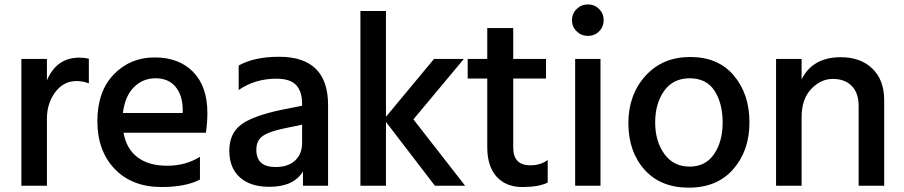

<svg xmlns="http://www.w3.org/2000/svg" viewBox="-20 -825 4147 881"><path d="M78.1 27.3V-554.7H195.3V-456.1Q239.3 -560.5 343.8 -560.5Q366.2 -560.5 387.7 -555.7V-442.4Q361.3 -453.1 331.1 -453.1Q271.5 -453.1 233.4 -401.9Q195.3 -350.6 195.3 -280.3V27.3Z M931.6 -306.6Q931.6 -263.7 924.8 -215.8H546.9Q559.6 -142.6 610.8 -103.5Q662.1 -64.5 747.1 -64.5Q832 -64.5 897.5 -105.5V-1Q831.1 33.2 721.7 33.2Q585.9 33.2 506.3 -49.8Q426.8 -132.8 426.8 -269Q426.8 -405.3 502 -483.4Q577.1 -561.5 689.5 -561.5Q801.8 -561.5 866.7 -494.6Q931.6 -427.7 931.6 -306.6ZM543.9 -306.6H818.4V-327.1Q816.4 -390.6 784.2 -428.2Q752 -465.8 693.8 -465.8Q635.7 -465.8 594.7 -425.3Q553.7 -384.8 543.9 -306.6Z M1272.5 -321.3 1366.2 -339.8V-347.7Q1366.2 -405.3 1338.9 -434.6Q1311.5 -463.9 1248 -463.9Q1150.4 -463.9 1075.2 -412.1V-524.4Q1146.5 -564.5 1260.7 -564.5Q1485.4 -564.5 1485.4 -342.8V27.3H1370.1V-38.1Q1327.1 32.2 1215.8 32.2Q1128.9 32.2 1080.6 -11.2Q1032.2 -54.7 1032.2 -133.3Q1032.2 -211.9 1085.4 -252.4Q1138.7 -293 1272.5 -321.3ZM1156.2 -137.7Q1156.2 -58.6 1244.1 -58.6Q1302.7 -58.6 1334.5 -88.9Q1366.2 -119.1 1366.2 -168V-252.9L1282.2 -235.4Q1215.8 -221.7 1186 -201.2Q1156.2 -180.7 1156.2 -137.7Z M1633.8 27.3V-774.4H1751V-289.1L1971.7 -554.7H2108.4L1877 -277.3L2114.3 27.3H1975.6L1751 -265.6V27.3Z M2126 -464.8V-554.7H2215.8V-696.3H2335V-554.7H2485.4V-464.8H2335V-148.4Q2335 -66.4 2413.1 -66.4Q2460 -66.4 2493.2 -90.8V12.7Q2452.1 33.2 2377 33.2Q2301.8 33.2 2258.8 -14.2Q2215.8 -61.5 2215.8 -150.4V-464.8Z M2626 -681.2Q2604.5 -702.1 2604.5 -732.4Q2604.5 -762.7 2626 -783.7Q2647.5 -804.7 2677.7 -804.7Q2708 -804.7 2729 -783.7Q2750 -762.7 2750 -732.4Q2750 -702.1 2729 -681.2Q2708 -660.2 2677.7 -660.2Q2647.5 -660.2 2626 -681.2ZM2619.1 27.3V-554.7H2735.4V27.3Z M2937 -46.9Q2863.3 -129.9 2863.3 -259.8Q2863.3 -389.6 2941.4 -476.6Q3019.5 -563.5 3147.5 -563.5Q3275.4 -563.5 3347.2 -478.5Q3418.9 -393.6 3418.9 -263.7Q3418.9 -133.8 3344.7 -48.8Q3270.5 36.1 3140.6 36.1Q3010.7 36.1 2937 -46.9ZM3027.3 -407.7Q2986.3 -349.6 2986.3 -263.2Q2986.3 -176.8 3028.3 -118.7Q3070.3 -60.5 3144 -60.5Q3217.8 -60.5 3256.8 -118.2Q3295.9 -175.8 3295.9 -263.2Q3295.9 -350.6 3258.8 -408.2Q3221.7 -465.8 3145 -465.8Q3068.4 -465.8 3027.3 -407.7Z M3541 27.3V-554.7H3658.2V-460.9Q3709 -562.5 3837.9 -562.5Q3928.7 -562.5 3982.9 -510.3Q4037.1 -458 4037.1 -365.2V27.3H3919.9V-338.9Q3919.9 -398.4 3888.2 -430.7Q3856.4 -462.9 3801.3 -462.9Q3746.1 -462.9 3702.1 -416.5Q3658.2 -370.1 3658.2 -288.1V27.3Z"/></svg>

Font: GenEi M Gothic v2 Medium
Style: Regular
Weight: 500
Version: Version 2.0